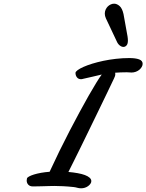

<svg xmlns="http://www.w3.org/2000/svg" viewBox="-20 -1020 795 1043"><path d="M379.9 -3.9Q347.7 -7.3 322.5 -8.5Q297.4 -9.8 275.4 -9.8Q260.7 -9.8 246.8 -9.3Q232.9 -8.8 219 -8.5Q205.1 -8.3 190.2 -7.8Q175.3 -7.3 158.7 -7.3Q142.6 -7.3 133.8 -16.6Q125 -25.9 125 -39.6Q125 -44.9 126.5 -50.8Q127.9 -55.7 137.9 -61.3Q147.9 -66.9 164.3 -72Q180.7 -77.1 202.6 -81.1Q224.6 -85 249.5 -86.9Q274.9 -142.1 302.5 -198.5Q330.1 -254.9 357.9 -308.3Q385.7 -361.8 412.1 -410.6Q438.5 -459.5 461.4 -499.8Q484.4 -540 502.7 -569.8Q521 -599.6 532.7 -615.2Q507.8 -609.9 484.4 -603.8Q460.9 -597.7 431.6 -591.8Q425.8 -589.8 419.9 -589.8Q405.8 -589.8 397.9 -599.9Q390.1 -609.9 390.1 -624Q390.1 -630.4 401.6 -638.9Q413.1 -647.5 433.3 -656.5Q453.6 -665.5 481.2 -674.1Q508.8 -682.6 541.3 -689.5Q573.7 -696.3 609.6 -700.4Q645.5 -704.6 682.1 -704.6Q716.3 -704.6 735.6 -697.5Q754.9 -690.4 754.9 -673.3Q754.9 -665 750 -656.5Q745.1 -647.9 737.1 -641.1Q729 -634.3 717.8 -630.1Q706.5 -626 694.3 -626Q687.5 -626 681.6 -626.7Q675.8 -627.4 668.9 -627.4Q650.9 -627.4 635.3 -626.7Q619.6 -626 605.5 -625Q606.4 -620.1 606.4 -617.7Q606.4 -610.8 604 -604.7Q601.6 -598.6 599.1 -593.3Q584 -561.5 562.5 -516.8Q541 -472.2 516.6 -421.9Q492.2 -371.6 467 -319.8Q441.9 -268.1 419.4 -222.2Q397 -176.3 378.9 -140.4Q360.8 -104.5 351.6 -85.9Q378.9 -83.5 401.9 -79.3Q424.8 -75.2 441.2 -69.1Q457.5 -63 466.8 -54.7Q476.1 -46.4 476.1 -36.1Q476.1 -28.8 471.2 -21.7Q466.3 -14.6 458.5 -9Q450.7 -3.4 440.9 -0.2Q431.2 2.9 420.9 2.9Q409.7 2.9 399.7 0Q389.6 -2.9 379.9 -3.9ZM672.9 -821.8Q673.8 -815.4 674.3 -810.1Q674.8 -804.7 674.8 -799.8Q674.8 -781.7 667.5 -773.4Q660.2 -765.1 650.4 -765.1Q640.6 -765.1 630.1 -773.4Q619.6 -781.7 612.8 -798.3Q598.6 -829.1 584 -859.4Q569.3 -889.6 555.2 -920.4Q549.3 -933.6 549.3 -945.8Q549.3 -957.5 553.7 -967.5Q558.1 -977.5 565.2 -984.6Q572.3 -991.7 581.3 -995.8Q590.3 -1000 599.6 -1000Q615.2 -1000 629.6 -987.3Q644 -974.6 650.9 -943.8Q656.2 -913.1 661.9 -882.8Q667.5 -852.5 672.9 -821.8Z"/></svg>

Font: Damion
Style: Regular
Weight: 400
Foundry: vernon adams
Version: Version 1.000